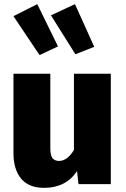

<svg xmlns="http://www.w3.org/2000/svg" viewBox="-20 -889 606 927"><path d="M160 -869 260 -665 171 -623 45 -811ZM342 -869 435 -663 344 -627 226 -815ZM515 -533V0H359L352 -63Q298 18 193 18Q119 18 82 -26.5Q45 -71 45 -150V-533H223V-173Q223 -139 233.5 -125.5Q244 -112 265 -112Q305 -112 337 -165V-533Z"/></svg>

Font: FiraGO ExtraBold
Style: Regular
Weight: 800
Designer: bBox Type
Foundry: bBox Type GmbH
Version: Version 1.001;PS 001.001;hotconv 1.0.88;makeotf.lib2.5.64775